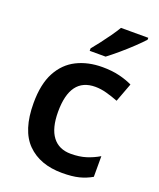

<svg xmlns="http://www.w3.org/2000/svg" viewBox="-143 -854 787 952"><g transform="rotate(20 250.5 -378.0)"><path d="M300 10Q183 10 116 -57Q49 -124 49 -268Q49 -368 82.5 -430.5Q116 -493 175 -522.5Q234 -552 310 -552Q361 -552 401 -542Q441 -532 469 -518L432 -419Q401 -431 370 -439.5Q339 -448 310 -448Q178 -448 178 -269Q178 -182 211.5 -138Q245 -94 308 -94Q353 -94 388 -105Q423 -116 455 -135V-26Q424 -8 388.5 1Q353 10 300 10ZM473 -756Q457 -738 426.5 -709Q396 -680 363 -652Q330 -624 306 -606H222V-619Q237 -637 257 -663Q277 -689 296.5 -716.5Q316 -744 329 -766H473Z"/></g></svg>

Font: Noto Sans Gurmukhi UI SemiBold
Style: Regular
Weight: 600
Designer: Jelle Bosma - Monotype Design Team
Foundry: Monotype Imaging Inc.
Version: Version 2.004; ttfautohint (v1.8.4.7-5d5b)